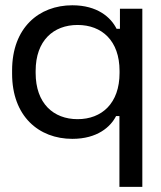

<svg xmlns="http://www.w3.org/2000/svg" viewBox="-20 -526 626 746"><path d="M533 -492H446V-414H433C411 -458.5 358.5 -505.5 261 -505.5C131.5 -505.5 27 -418.5 27 -252.5V-239.5C27 -74.5 130.5 13.5 261 13.5C358.5 13.5 410 -33.5 431 -75H444V200H533ZM281.5 -429C375.5 -429 444.5 -368 444.5 -250.5V-242.5C444.5 -124.5 375.5 -63 281.5 -63C187.5 -63 118.5 -124.5 118.5 -242.5V-250.5C118.5 -368 187.5 -429 281.5 -429Z"/></svg>

Font: MCL Standard
Style: Regular
Weight: 400
Designer: Květoslav Bartoš
Foundry: Florian Karsten
Version: Version 1.001;Glyphs 3.2.3 (3260)